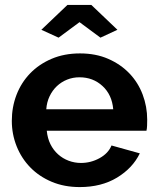

<svg xmlns="http://www.w3.org/2000/svg" viewBox="-20 -750 639 780"><path d="M148 -629 254 -730H351L457 -629L388 -597L303 -660L218 -597ZM304 10Q241 10 190 -11.5Q139 -33 103 -70Q67 -107 47.5 -156Q28 -205 28 -259Q28 -315 47 -364.5Q66 -414 102 -451.5Q138 -489 189.5 -511Q241 -533 305 -533Q369 -533 419.5 -511Q470 -489 505.5 -452Q541 -415 559.5 -366Q578 -317 578 -264Q578 -251 577.5 -239Q577 -227 575 -219H170Q173 -188 185 -164Q197 -140 216 -123Q235 -106 259 -97Q283 -88 309 -88Q349 -88 384.5 -107.5Q420 -127 433 -159L548 -127Q519 -67 455.5 -28.5Q392 10 304 10ZM440 -306Q435 -365 396.5 -400.5Q358 -436 303 -436Q276 -436 252.5 -426.5Q229 -417 211 -400Q193 -383 181.5 -359Q170 -335 168 -306Z"/></svg>

Font: IngvarSans
Style: Bold
Weight: 700
Version: Version 3.000